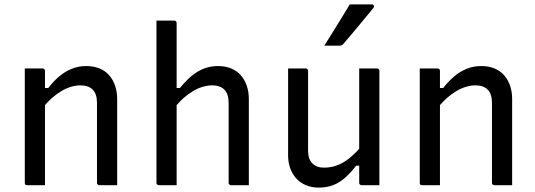

<svg xmlns="http://www.w3.org/2000/svg" viewBox="-20 -844 2440 875"><path d="M514 0H433Q430 0 427.5 -1.5Q425 -3 423.5 -5Q422 -7 422 -11V-375Q422 -416 402.5 -435.5Q383 -455 347 -455Q326 -455 304 -448.5Q282 -442 260 -429Q238 -416 215 -396Q200 -382 185 -365V0H104Q101 0 99 -0.5Q97 -1 95.5 -2.5Q94 -4 93.5 -6Q93 -8 93 -11V-532H174Q178 -532 180 -530.5Q182 -529 183.5 -527Q185 -525 185 -521V-443H200Q223 -473 249.5 -495.5Q276 -518 307 -530.5Q338 -543 373 -543Q407 -543 433.5 -532Q460 -521 477.5 -501Q495 -481 504.5 -453.5Q514 -426 514 -393Z M704 0Q701 0 698.5 -1.5Q696 -3 694.5 -5Q693 -7 693 -11V-750H774Q778 -750 780 -748.5Q782 -747 783.5 -745Q785 -743 785 -739V-443H800Q818 -465 837 -483.5Q856 -502 877.5 -515.5Q899 -529 923 -536Q947 -543 973 -543Q1007 -543 1033.5 -532Q1060 -521 1077.5 -501Q1095 -481 1104.5 -453.5Q1114 -426 1114 -393V0H1033Q1030 0 1027.5 -1.5Q1025 -3 1023.5 -5Q1022 -7 1022 -11V-375Q1022 -416 1002.5 -435.5Q983 -455 947 -455Q926 -455 904 -448.5Q882 -442 860 -429Q838 -416 815 -396Q800 -382 785 -365V0Z M1373 -532Q1377 -532 1379 -530.5Q1381 -529 1382.5 -527Q1384 -525 1384 -521V-157Q1384 -119 1403.5 -99.5Q1423 -80 1456 -80Q1480 -80 1502 -86Q1524 -92 1545.5 -104.5Q1567 -117 1588 -137Q1603 -150 1617 -166V-532H1698Q1702 -532 1704 -530.5Q1706 -529 1707.5 -527Q1709 -525 1709 -521V0H1628Q1625 0 1622.5 -1.5Q1620 -3 1618.5 -5Q1617 -7 1617 -11V-89H1603Q1580 -59 1555 -36Q1530 -13 1500 -1Q1470 11 1433 11Q1400 11 1374 0Q1348 -11 1330 -31Q1312 -51 1302.5 -77.5Q1293 -104 1293 -136V-532ZM1574 -824H1674Q1682 -824 1684 -818Q1686 -812 1681 -807Q1657 -778 1636.5 -753Q1616 -728 1595 -703Q1574 -678 1545 -644Q1543 -641 1538.5 -638.5Q1534 -636 1528 -636H1458Q1477 -666 1496.5 -697.5Q1516 -729 1535.5 -760.5Q1555 -792 1574 -824Z M2314 0H2233Q2230 0 2227.5 -1.5Q2225 -3 2223.5 -5Q2222 -7 2222 -11V-375Q2222 -416 2202.5 -435.5Q2183 -455 2147 -455Q2126 -455 2104 -448.5Q2082 -442 2060 -429Q2038 -416 2015 -396Q2000 -382 1985 -365V0H1904Q1901 0 1899 -0.5Q1897 -1 1895.5 -2.5Q1894 -4 1893.5 -6Q1893 -8 1893 -11V-532H1974Q1978 -532 1980 -530.5Q1982 -529 1983.5 -527Q1985 -525 1985 -521V-443H2000Q2023 -473 2049.5 -495.5Q2076 -518 2107 -530.5Q2138 -543 2173 -543Q2207 -543 2233.5 -532Q2260 -521 2277.5 -501Q2295 -481 2304.5 -453.5Q2314 -426 2314 -393Z"/></svg>

Font: Code D OnePiece
Style: Regular
Weight: 400
Version: Version 1.085; ttfautohint (v1.8.4.7-5d5b);Nerd Fonts 3.0.2